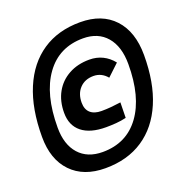

<svg xmlns="http://www.w3.org/2000/svg" viewBox="-124 -793 844 893"><g transform="rotate(-20 298.0 -346.5)"><path d="M248.5 -7.3Q141.1 -7.3 80.6 -70.3Q20 -133.3 20 -245.1Q20 -383.8 61.5 -482.4Q103 -581.1 180.9 -633.5Q258.8 -686 368.2 -686Q476.1 -686 536.1 -621.3Q596.2 -556.6 596.2 -440.9Q596.2 -304.7 554.9 -207.8Q513.7 -110.8 435.8 -59.1Q357.9 -7.3 248.5 -7.3ZM315.9 -185.5Q237.8 -185.5 196.3 -219Q154.8 -252.4 154.8 -314.9Q154.8 -373 179 -416.3Q203.1 -459.5 247.1 -483.6Q291 -507.8 349.1 -507.8Q384.8 -507.8 414.3 -493.4Q443.8 -479 465.8 -451.2L408.2 -397Q380.9 -429.7 341.3 -429.7Q298.8 -429.7 273.2 -402.8Q247.6 -376 247.6 -331.5Q247.6 -298.3 266.8 -281Q286.1 -263.7 321.8 -263.7Q345.7 -263.7 370.1 -265.9Q394.5 -268.1 417.5 -271.5L416 -195.3Q391.6 -189.5 366 -187.5Q340.3 -185.5 315.9 -185.5ZM262.2 -82.5Q380.4 -82.5 446.8 -173.3Q513.2 -264.2 513.2 -426.3Q513.2 -513.7 471.4 -562.3Q429.7 -610.8 355.5 -610.8Q236.3 -610.8 169.7 -518.3Q103 -425.8 103 -260.7Q103 -176.8 145 -129.6Q187 -82.5 262.2 -82.5Z"/></g></svg>

Font: Cascadia Mono NF
Style: Italic
Weight: 400
Italic angle: -10°
Monospace: yes
Designer: Aaron Bell
Foundry: Saja Typeworks
Version: Version 2404.023